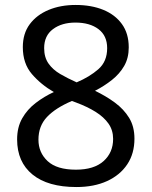

<svg xmlns="http://www.w3.org/2000/svg" viewBox="-20 -744 612 774"><path d="M285 -724Q348 -724 396 -704.5Q444 -685 471.5 -647Q499 -609 499 -553Q499 -510 480.5 -478Q462 -446 431 -421.5Q400 -397 363 -378Q407 -357 443 -330.5Q479 -304 500.5 -269Q522 -234 522 -185Q522 -125 493 -81.5Q464 -38 411.5 -14Q359 10 288 10Q173 10 111 -40.5Q49 -91 49 -182Q49 -231 69.5 -267Q90 -303 124 -329Q158 -355 197 -373Q145 -403 108.5 -445.5Q72 -488 72 -554Q72 -609 100 -646.5Q128 -684 176 -704Q224 -724 285 -724ZM135 -181Q135 -129 172 -94.5Q209 -60 286 -60Q359 -60 397.5 -94.5Q436 -129 436 -184Q436 -219 417.5 -245.5Q399 -272 365.5 -293Q332 -314 286 -331L270 -337Q204 -309 169.5 -272.5Q135 -236 135 -181ZM284 -653Q229 -653 193.5 -626.5Q158 -600 158 -550Q158 -513 175.5 -488Q193 -463 223 -445.5Q253 -428 289 -412Q341 -434 376.5 -465Q412 -496 412 -550Q412 -600 377 -626.5Q342 -653 284 -653Z"/></svg>

Font: Noto Sans Adlam
Style: Regular
Weight: 400
Designer: Mark Jamra, Neil Patel
Foundry: JamraPatel LLC
Version: Version 3.001